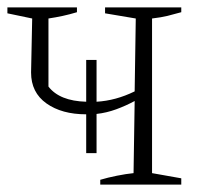

<svg xmlns="http://www.w3.org/2000/svg" viewBox="-25 -499 546 519"><path d="M246 0V-13Q266 -19 291 -24Q316 -29 336 -31L339 -226Q315 -213 289 -203.5Q263 -194 236 -191V-85H208V-190Q142 -190 100.5 -219.5Q59 -249 59 -303L62 -449L-5 -463V-479H183V-466Q163 -460 144.5 -456Q126 -452 106 -449V-265Q136 -226 208 -224V-337H236V-224Q288 -227 339 -252L342 -449L259 -463V-479H465V-466Q444 -460 427.5 -456Q411 -452 386 -449V-31L465 -17V0Z"/></svg>

Font: Piazzolla ExtraLight
Style: Regular
Weight: 200
Designer: Juan Pablo del Peral
Foundry: Huerta Tipografica
Version: Version 1.330